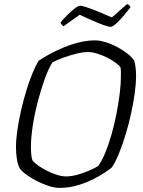

<svg xmlns="http://www.w3.org/2000/svg" viewBox="-20 -917 696 937"><path d="M270 0Q247 0 217.5 -9.5Q188 -19 159 -34Q130 -49 107.5 -65.5Q85 -82 76 -96Q66 -116 62 -143Q58 -170 58 -199Q58 -235 64.5 -280.5Q71 -326 82 -374.5Q93 -423 107 -470Q121 -517 137 -556Q153 -595 169 -621Q191 -636 222.5 -653Q254 -670 291 -685.5Q328 -701 367.5 -710.5Q407 -720 444 -720Q467 -720 496 -711Q525 -702 553 -687Q581 -672 603 -654.5Q625 -637 635 -621Q640 -605 642 -584.5Q644 -564 644 -546Q644 -509 637.5 -461.5Q631 -414 619.5 -362Q608 -310 593 -260.5Q578 -211 561 -169Q544 -127 526 -100Q499 -78 458.5 -55Q418 -32 370 -16Q322 0 270 0ZM302 -56Q329 -56 360.5 -65Q392 -74 419 -86Q446 -98 459 -107Q477 -131 493.5 -171Q510 -211 524 -260Q538 -309 548 -360Q558 -411 564 -458.5Q570 -506 570 -543Q570 -556 570 -567Q570 -578 568 -588Q563 -597 545.5 -610Q528 -623 504.5 -635Q481 -647 455.5 -655Q430 -663 409 -663Q385 -663 352.5 -655Q320 -647 288.5 -635.5Q257 -624 236 -613Q217 -583 198.5 -532Q180 -481 164.5 -421.5Q149 -362 140 -304Q131 -246 131 -200Q131 -179 132.5 -163Q134 -147 138 -135Q146 -124 164.5 -110.5Q183 -97 207.5 -84.5Q232 -72 257 -64Q282 -56 302 -56ZM520 -786Q510 -786 483.5 -795.5Q457 -805 425.5 -819Q394 -833 369 -845L290 -789Q286 -791 281.5 -796.5Q277 -802 275 -807Q291 -826 309.5 -844.5Q328 -863 345 -876Q362 -889 371 -889Q381 -889 407.5 -880Q434 -871 466.5 -857.5Q499 -844 526 -832L600 -897Q608 -895 612 -890Q616 -885 617 -882Q601 -861 582 -838.5Q563 -816 546 -801Q529 -786 520 -786Z"/></svg>

Font: Texturina 12pt Thin
Style: Italic
Weight: 250
Italic angle: -11°
Designer: Guillermo Torres Carreño
Foundry: Omnibus-Type
Version: Version 1.002